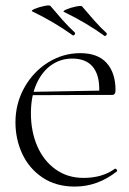

<svg xmlns="http://www.w3.org/2000/svg" viewBox="-20 -676 476 708"><path d="M37 -225Q37 -294 69.5 -352.5Q102 -411 157 -445.5Q212 -480 276 -480Q341 -480 373.5 -443.5Q406 -407 406 -343Q406 -326 394 -326H345Q346 -333 346 -347Q346 -402 321 -431Q296 -460 246 -460Q203 -460 168.5 -435.5Q134 -411 114 -365.5Q94 -320 94 -258Q94 -191 117.5 -137Q141 -83 185 -51.5Q229 -20 288 -20Q358 -20 404 -54H405Q408 -54 410.5 -50.5Q413 -47 411 -44Q340 12 256 12Q186 12 136.5 -21.5Q87 -55 62 -109Q37 -163 37 -225ZM80 -337 357 -342V-326L81 -325ZM216 -632Q210 -635 225.5 -641.5Q241 -648 260.5 -652Q280 -656 283 -652Q304 -627 327.5 -600.5Q351 -574 373 -554L374 -552Q374 -548 371 -545Q368 -542 365 -544Q297 -593 216 -632ZM99 -634Q93 -637 108.5 -643.5Q124 -650 143.5 -654Q163 -658 166 -654Q187 -629 210.5 -602.5Q234 -576 256 -556L257 -554Q257 -550 254 -547Q251 -544 248 -546Q180 -595 99 -634Z"/></svg>

Font: Cormorant Unicase Light
Style: Regular
Weight: 300
Designer: Christian Thalmann (Catharsis Fonts)
Foundry: Catharsis Fonts
Version: Version 4.000